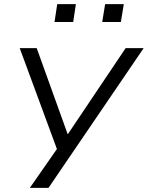

<svg xmlns="http://www.w3.org/2000/svg" viewBox="-20 -726 713 926"><path d="M124 180 264 -21 269 32 75 -494H157L306 -80H308L586 -494H673L214 180ZM473 -620 487 -706H577L563 -620ZM243 -620 256 -706H346L333 -620Z"/></svg>

Font: Nunito Sans 7pt Expanded Light
Style: Italic
Weight: 300
Width: 7
Italic angle: -9°
Designer: Vernon Adams
Foundry: Vernon Adams
Version: Version 3.101;gftools[0.9.27]